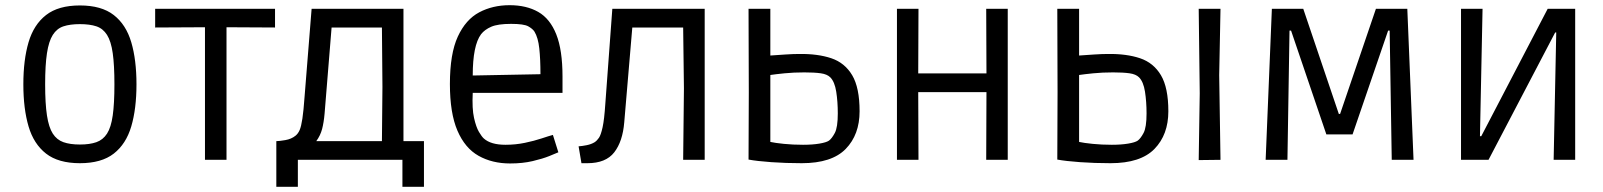

<svg xmlns="http://www.w3.org/2000/svg" viewBox="-20 -616 6179 740"><path d="M288 13Q205 13 157.5 -24Q110 -61 90 -129Q70 -197 70 -291Q70 -385 90 -453Q110 -521 157.5 -558Q205 -595 288 -595Q371 -595 418.5 -558Q466 -521 486 -453Q506 -385 506 -291Q506 -197 486 -129Q466 -61 418.5 -24Q371 13 288 13ZM288 -59Q326 -59 351.5 -68Q377 -77 392.5 -101Q408 -125 414.5 -171Q421 -217 421 -291Q421 -365 414.5 -411Q408 -457 392.5 -481.5Q377 -506 351.5 -514.5Q326 -523 288 -523Q250 -523 224.5 -514.5Q199 -506 183.5 -481.5Q168 -457 161 -411Q154 -365 154 -291Q154 -217 161 -171Q168 -125 183.5 -101Q199 -77 224.5 -68Q250 -59 288 -59Z M770 0V-511L578 -510V-582H1040V-510L853 -511V0Z M1045 104V-72Q1056 -72 1079.5 -76Q1103 -80 1119 -93Q1129 -101 1135 -115Q1141 -129 1145.5 -159Q1150 -189 1154 -245L1181 -582H1535V-72H1614V104H1531V0H1128V104ZM1231 -178Q1228 -144 1221.5 -119Q1215 -94 1199 -72H1452L1454 -281L1452 -510H1258Z M1946 14Q1877 14 1824.5 -15.5Q1772 -45 1743 -112.5Q1714 -180 1714 -292Q1714 -409 1744.5 -475Q1775 -541 1827 -568.5Q1879 -596 1944 -596Q2009 -596 2054.5 -570Q2100 -544 2124 -483.5Q2148 -423 2148 -321V-258H1802Q1799 -197 1807 -161.5Q1815 -126 1826 -107.5Q1837 -89 1845 -82Q1872 -58 1928 -58Q1967 -58 2003 -65.5Q2039 -73 2067.5 -82.5Q2096 -92 2111 -96L2132 -29Q2123 -25 2097 -14.5Q2071 -4 2032.5 5Q1994 14 1946 14ZM1834 -484Q1802 -441 1802 -325L2063 -330Q2063 -388 2058.5 -429.5Q2054 -471 2040 -494Q2033 -505 2016 -514.5Q1999 -524 1950 -524Q1899 -524 1873.5 -513Q1848 -502 1834 -484Z M2221 13 2210 -52Q2224 -53 2241.5 -56.5Q2259 -60 2272 -68Q2281 -74 2288.5 -85Q2296 -96 2302.5 -125.5Q2309 -155 2313 -216L2340 -582H2696V0H2613L2616 -275L2613 -510H2417L2386 -145Q2380 -71 2347.5 -29Q2315 13 2244 13Z M3070 13Q3009 13 2953 9Q2897 5 2865 -1L2866 -260L2865 -582H2949V-402Q2977 -404 3007.5 -406Q3038 -408 3060 -408Q3132 -409 3184 -391.5Q3236 -374 3264.5 -326Q3293 -278 3293 -187Q3293 -97 3239.5 -42Q3186 13 3070 13ZM3075 -58Q3111 -58 3138 -62.5Q3165 -67 3175 -74Q3186 -82 3197.5 -103.5Q3209 -125 3209 -179Q3209 -224 3203 -262.5Q3197 -301 3180 -318Q3168 -330 3143.5 -333.5Q3119 -337 3080 -337Q3039 -337 3004 -333.5Q2969 -330 2949 -327V-69Q2967 -65 3001.5 -61.5Q3036 -58 3075 -58Z M3437 0V-582H3520L3519 -333H3782L3781 -582H3864V0H3781L3782 -261H3519L3520 0Z M4600 1 4604 -256 4600 -582H4684L4679 -326L4684 0ZM4260 13Q4199 13 4143 9Q4087 5 4055 -1L4056 -260L4055 -582H4139V-402Q4167 -404 4197.5 -406Q4228 -408 4250 -408Q4322 -409 4374 -391.5Q4426 -374 4454.5 -326Q4483 -278 4483 -187Q4483 -97 4429.5 -42Q4376 13 4260 13ZM4265 -58Q4301 -58 4328 -62.5Q4355 -67 4365 -74Q4376 -82 4387.5 -103.5Q4399 -125 4399 -179Q4399 -224 4393 -262.5Q4387 -301 4370 -318Q4358 -330 4333.5 -333.5Q4309 -337 4270 -337Q4229 -337 4194 -333.5Q4159 -330 4139 -327V-69Q4157 -65 4191.5 -61.5Q4226 -58 4265 -58Z M4858 0 4882 -582H5003L5140 -177H5145L5283 -582H5404L5428 0H5344L5336 -498H5330L5193 -98H5092L4956 -498H4950L4942 0Z M5611 0V-582H5694L5684 -91H5689L5945 -582H6051V0H5968L5978 -491H5974L5717 0Z"/></svg>

Font: Ruda
Style: Regular
Weight: 400
Designer: Mariela Monsalve and Angelina Sanchez
Foundry: Mariela Monsalve and Angelina Sanchez
Version: Version 2.000